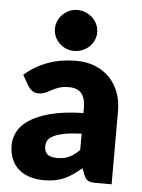

<svg xmlns="http://www.w3.org/2000/svg" viewBox="-54 -795 626 846"><g transform="rotate(5 259.0 -372.0)"><path d="M17 0ZM400 0Q378 0 366.8 -6Q355.5 -12 348 -31L337 -59.5Q317.5 -43 299.5 -30.5Q281.5 -18 262.2 -9.2Q243 -0.5 221.2 3.8Q199.5 8 173 8Q137.5 8 108.5 -1.2Q79.5 -10.5 59.2 -28.5Q39 -46.5 28 -73.2Q17 -100 17 -135Q17 -162.5 31 -191.5Q45 -220.5 79.5 -244.2Q114 -268 172.5 -284Q231 -300 320 -302V-324Q320 -369.5 301.2 -389.8Q282.5 -410 248 -410Q220.5 -410 203 -404Q185.5 -398 171.8 -390.5Q158 -383 145 -377Q132 -371 114 -371Q98 -371 87 -379Q76 -387 69 -398L41 -446.5Q88 -488 145.2 -508.2Q202.5 -528.5 268 -528.5Q315 -528.5 352.8 -513.2Q390.5 -498 416.8 -470.8Q443 -443.5 457 -406Q471 -368.5 471 -324V0ZM222 -94.5Q252 -94.5 274.5 -105Q297 -115.5 320 -139V-211Q273.5 -209 243.5 -203Q213.5 -197 196 -188Q178.5 -179 171.8 -167.5Q165 -156 165 -142.5Q165 -116 179.5 -105.2Q194 -94.5 222 -94.5ZM349.5 -661Q349.5 -642.5 342 -626Q334.5 -609.5 321.5 -597.2Q308.5 -585 291.2 -578Q274 -571 254.5 -571Q235.5 -571 219 -578Q202.5 -585 189.8 -597.2Q177 -609.5 169.8 -626Q162.5 -642.5 162.5 -661Q162.5 -679.5 169.8 -696.2Q177 -713 189.8 -725.2Q202.5 -737.5 219 -744.8Q235.5 -752 254.5 -752Q274 -752 291.2 -744.8Q308.5 -737.5 321.5 -725.2Q334.5 -713 342 -696.2Q349.5 -679.5 349.5 -661Z"/></g></svg>

Font: Lato Black
Style: Regular
Weight: 900
Designer: Lukasz Dziedzic
Foundry: tyPoland Lukasz Dziedzic
Version: Version 2.007; 2014-02-27